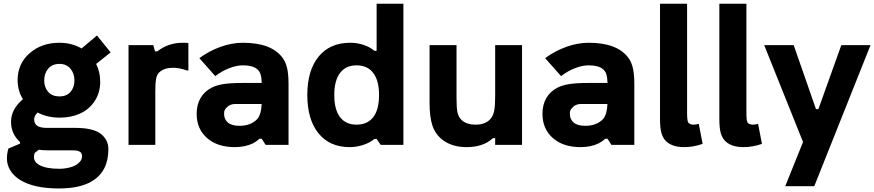

<svg xmlns="http://www.w3.org/2000/svg" viewBox="-20 -787 4749 1043"><path d="M528.8 -59.1Q568.8 -26.4 568.8 23.4Q568.8 142.6 481 196.8Q414.6 236.8 299.8 236.8Q165 236.8 89.8 190.9Q55.2 169.4 36.4 139.2Q17.6 108.9 17.6 74.2Q17.6 47.9 25.4 20L88.9 -6.8V-15.6Q40 -59.1 40 -125.5Q40 -193.8 104.5 -248Q75.7 -294.4 75.7 -352.1Q75.7 -440.4 140.6 -497.6Q205.6 -554.7 302.2 -554.7Q370.1 -554.7 423.3 -523.9L506.8 -594.2L581.1 -502.4L502.4 -439.9Q524.4 -395 524.4 -344.2Q524.4 -282.7 493.9 -237.3Q463.4 -191.9 414.3 -169.9Q365.2 -147.9 304.7 -147.9Q236.8 -147.9 184.1 -175.8Q165.5 -157.2 165.5 -138.7Q165.5 -115.7 182.1 -103.5Q200.7 -92.3 233.4 -92.3H388.7Q487.3 -92.3 528.8 -59.1ZM303.2 -439.9Q264.2 -439.9 242.2 -414.3Q220.2 -388.7 220.2 -350.1Q220.2 -312 241.9 -287.6Q263.7 -263.2 303.2 -263.2Q341.3 -263.2 362.8 -287.6Q384.3 -312 384.3 -350.1Q384.3 -388.2 362.5 -414.1Q340.8 -439.9 303.2 -439.9ZM404.3 101.1Q425.8 84 425.8 62Q425.8 46.4 416.5 39.1Q404.8 29.8 377.9 29.8H242.2Q212.9 29.8 190.4 26.4L168 44.4Q164.6 55.2 164.6 66.9Q164.6 92.3 192.4 108.9Q230 129.9 302.2 129.9Q329.6 129.9 358.2 122.8Q386.7 115.7 404.3 101.1Z M678.2 0V-542H812.5L822.3 -507.8H834.5Q894 -554.7 972.2 -554.7Q992.7 -554.7 1003.4 -553.2V-404.3H995.6Q953.1 -418.9 920.9 -418.9Q872.1 -418.9 845.7 -394.5Q832 -381.8 827.9 -358.6Q823.7 -335.4 823.7 -289.1V0Z M1513.7 -474.6Q1530.8 -452.6 1539.1 -419.4Q1547.4 -386.2 1547.4 -330.1V0H1422.9L1401.9 -33.2H1389.6Q1372.1 -17.6 1355 -8.8Q1313 12.2 1254.9 12.2Q1160.6 12.2 1104.5 -37.4Q1048.3 -86.9 1048.3 -168.9Q1048.3 -218.3 1069.6 -254.6Q1090.8 -291 1130.4 -311Q1155.8 -324.2 1194.1 -330.3Q1232.4 -336.4 1301.8 -336.4H1401.9Q1400.9 -366.2 1395.3 -383.8Q1389.6 -401.4 1376 -412.1Q1351.6 -432.1 1299.3 -432.1Q1265.1 -432.1 1225.3 -416.7Q1185.5 -401.4 1149.4 -373.5L1063 -471.2Q1116.2 -510.3 1178 -532.5Q1239.7 -554.7 1299.3 -554.7Q1453.1 -554.7 1513.7 -474.6ZM1377.4 -140.1Q1398.9 -164.1 1401.4 -222.2H1258.3Q1228 -222.2 1210.4 -202.1Q1202.1 -192.9 1199.7 -186.8Q1197.3 -180.7 1197.3 -168Q1197.3 -139.2 1218 -121.3Q1238.8 -103.5 1280.8 -103.5Q1342.3 -103.5 1377.4 -140.1Z M1879.4 12.2Q1771 12.2 1710.2 -62.7Q1649.4 -137.7 1649.4 -271Q1649.4 -404.3 1710.7 -479.5Q1772 -554.7 1882.8 -554.7Q1919.9 -554.7 1954.8 -543.2Q1989.7 -531.7 2013.7 -511.2H2025.9V-766.6H2171.4V0H2048.3L2025.9 -32.2H2013.7Q1989.7 -11.7 1953.4 0.2Q1917 12.2 1879.4 12.2ZM2039.1 -271Q2039.1 -349.6 2007.3 -390.9Q1975.6 -432.1 1917 -432.1Q1858.4 -432.1 1827.1 -390.6Q1795.9 -349.1 1795.9 -271Q1795.9 -192.4 1826.9 -151.1Q1857.9 -109.9 1917 -109.9Q1976.1 -109.9 2007.6 -150.6Q2039.1 -191.4 2039.1 -271Z M2514.6 12.2Q2435.1 12.2 2383.3 -27.8Q2345.2 -57.6 2329.3 -104Q2313.5 -150.4 2313.5 -229V-542H2460V-252.4Q2460 -200.2 2465.3 -176Q2470.7 -151.9 2485.8 -136.7Q2512.2 -109.9 2564.5 -109.9Q2621.1 -109.9 2647.9 -145.5Q2660.2 -161.6 2665 -187.5Q2669.9 -213.4 2669.9 -264.6V-542H2815.9V0H2669.9V-36.6H2657.7Q2606 12.2 2514.6 12.2Z M3392.1 -474.6Q3409.2 -452.6 3417.5 -419.4Q3425.8 -386.2 3425.8 -330.1V0H3301.3L3280.3 -33.2H3268.1Q3250.5 -17.6 3233.4 -8.8Q3191.4 12.2 3133.3 12.2Q3039.1 12.2 2982.9 -37.4Q2926.8 -86.9 2926.8 -168.9Q2926.8 -218.3 2948 -254.6Q2969.2 -291 3008.8 -311Q3034.2 -324.2 3072.5 -330.3Q3110.8 -336.4 3180.2 -336.4H3280.3Q3279.3 -366.2 3273.7 -383.8Q3268.1 -401.4 3254.4 -412.1Q3230 -432.1 3177.7 -432.1Q3143.6 -432.1 3103.8 -416.7Q3064 -401.4 3027.8 -373.5L2941.4 -471.2Q2994.6 -510.3 3056.4 -532.5Q3118.2 -554.7 3177.7 -554.7Q3331.5 -554.7 3392.1 -474.6ZM3255.9 -140.1Q3277.3 -164.1 3279.8 -222.2H3136.7Q3106.4 -222.2 3088.9 -202.1Q3080.6 -192.9 3078.1 -186.8Q3075.7 -180.7 3075.7 -168Q3075.7 -139.2 3096.4 -121.3Q3117.2 -103.5 3159.2 -103.5Q3220.7 -103.5 3255.9 -140.1Z M3695.8 12.2Q3632.8 12.2 3599.1 -19Q3582.5 -34.7 3574 -61.3Q3565.4 -87.9 3565.4 -141.1V-766.6H3712.4V-175.8Q3712.4 -130.9 3718.8 -121.1Q3728.5 -109.9 3748 -109.9Q3760.7 -109.9 3775.9 -114.3L3796.9 -5.4Q3746.6 12.2 3695.8 12.2Z M4018.1 12.2Q3955.1 12.2 3921.4 -19Q3904.8 -34.7 3896.2 -61.3Q3887.7 -87.9 3887.7 -141.1V-766.6H4034.7V-175.8Q4034.7 -130.9 4041 -121.1Q4050.8 -109.9 4070.3 -109.9Q4083 -109.9 4098.1 -114.3L4119.1 -5.4Q4068.8 12.2 4018.1 12.2Z M4245.6 224.6 4342.3 -15.6 4131.3 -542H4291.5L4412.6 -194.3H4425.8L4550.3 -542H4709L4403.3 224.6Z"/></svg>

Font: Acari Sans Neue Black
Style: Regular
Weight: 900
Designer: Alfredo Marco Pradil
Foundry: Alfredo Marco Pradil
Version: Version 1.045;June 16, 2019;FontCreator 11.5.0.2425 64-bit; 